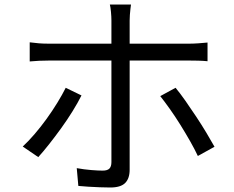

<svg xmlns="http://www.w3.org/2000/svg" viewBox="-20 -804 1040 853"><path d="M562 -784Q561 -777 559.5 -764.5Q558 -752 557 -738Q556 -724 556 -713Q556 -687 556 -652.5Q556 -618 556 -585Q556 -552 556 -527Q556 -507 556 -469Q556 -431 556 -383.5Q556 -336 556 -285Q556 -234 556 -187.5Q556 -141 556 -104.5Q556 -68 556 -50Q556 -11 536 9Q516 29 470 29Q449 29 423.5 28Q398 27 373 25.5Q348 24 328 22L321 -57Q354 -51 385.5 -48.5Q417 -46 436 -46Q457 -46 466 -55Q475 -64 475 -84Q475 -98 475 -132Q475 -166 475 -212Q475 -258 475 -308Q475 -358 475 -403.5Q475 -449 475 -482Q475 -515 475 -527Q475 -545 475 -579Q475 -613 475 -650Q475 -687 475 -713Q475 -729 473 -751Q471 -773 468 -784ZM112 -616Q134 -613 153.5 -611.5Q173 -610 197 -610Q209 -610 246 -610Q283 -610 335.5 -610Q388 -610 448 -610Q508 -610 568.5 -610Q629 -610 681.5 -610Q734 -610 770.5 -610Q807 -610 820 -610Q838 -610 860.5 -611.5Q883 -613 902 -615V-532Q882 -534 861 -534.5Q840 -535 821 -535Q808 -535 771.5 -535Q735 -535 682.5 -535Q630 -535 570 -535Q510 -535 450 -535Q390 -535 337.5 -535Q285 -535 248 -535Q211 -535 198 -535Q175 -535 154 -534Q133 -533 112 -531ZM342 -380Q326 -348 302.5 -310Q279 -272 251.5 -234Q224 -196 197.5 -162.5Q171 -129 150 -106L81 -153Q106 -176 133.5 -208Q161 -240 187 -276Q213 -312 235 -348Q257 -384 272 -414ZM760 -414Q780 -390 803.5 -356.5Q827 -323 851.5 -286Q876 -249 897 -214Q918 -179 933 -152L859 -111Q845 -141 824.5 -177Q804 -213 781 -250Q758 -287 734.5 -320Q711 -353 692 -377Z"/></svg>

Font: Farlight84_Sys_V01
Style: Regular
Weight: 400
Designer: Ryoko NISHIZUKA  (kana, bopomofo & ideographs); Paul D. Hunt (Latin, Greek & Cyrillic); Sandoll Communications , Soo-you
Foundry: Adobe
Version: Version 2.004;October 29, 2024;FontCreator 14.0.0.2814 64-bi